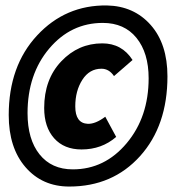

<svg xmlns="http://www.w3.org/2000/svg" viewBox="-20 -676 640 704"><path d="M234 8Q135 8 73.5 -63Q12 -134 12 -254Q12 -434 116 -546Q220 -658 372 -656Q471 -654 532.5 -584.5Q594 -515 594 -396Q594 -215 493.5 -103.5Q393 8 234 8ZM247 -55Q364 -55 444.5 -151Q525 -247 525 -389Q525 -482 480.5 -537Q436 -592 357 -592Q240 -592 160.5 -498Q81 -404 81 -261Q81 -165 125 -110Q169 -55 247 -55ZM279 -128Q215 -128 178.5 -169Q142 -210 142 -280Q142 -385 204.5 -451Q267 -517 355 -517Q427 -517 466 -456L398 -397Q380 -424 352 -424Q308 -424 282 -383.5Q256 -343 256 -286Q256 -224 302 -222Q330 -221 366 -248L406 -174Q353 -128 279 -128Z"/></svg>

Font: TypoPRO Source Code Pro
Style: Italic
Weight: 900
Italic angle: -11°
Monospace: yes
Designer: Paul D. Hunt, Teo Tuominen
Foundry: Adobe Systems Incorporated
Version: Version 1.030;PS 1.0;hotconv 1.0.84;makeotf.lib2.5.63406